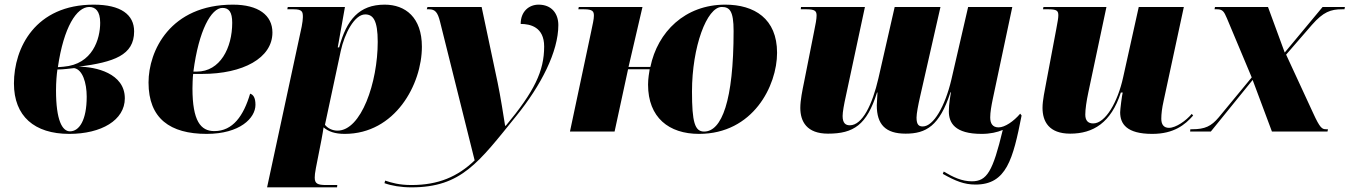

<svg xmlns="http://www.w3.org/2000/svg" viewBox="-20 -566 5806 826"><path d="M278 10C416 10 517 -49 517 -143C517 -251 391 -279 319 -279C470 -299 557 -328 557 -431C557 -503 500 -546 383 -546C132 -546 40 -360 40 -207C40 -66 128 10 278 10ZM253 -279 229 -277C254 -450 310 -536 364 -536C390 -536 411 -519 411 -468C411 -399 379 -289 253 -279ZM281 -1C248 -1 221 -48 221 -177C221 -213 224 -247 227 -267C253 -267 279 -271 299 -273C335 -267 353 -210 353 -150C353 -49 321 -1 281 -1Z M869 10C1012 10 1079 -58 1079 -115C1079 -147 1069 -159 1056 -163C1028 -68 982 -2 902 -2C843 -2 808 -46 808 -186C808 -195 809 -236 811 -248H850C1025 -248 1152 -316 1152 -426C1152 -501 1091 -546 982 -546C712 -546 619 -347 619 -211C619 -56 712 10 869 10ZM827 -258H812C835 -436 889 -532 937 -532C965 -532 979 -514 979 -468C979 -360 927 -258 827 -258Z M1278 -452 1129 240H1430L1431 230H1384C1346 230 1334 224 1334 198C1334 188 1335 179 1339 157L1363 35C1367 13 1370 -3 1372 -18C1393 0 1421 10 1463 10C1680 10 1795 -203 1795 -365C1795 -491 1724 -546 1635 -546C1525 -546 1471 -481 1439 -362H1433L1464 -536H1218L1216 -526H1243C1281 -526 1283 -515 1283 -492C1283 -483 1281 -468 1278 -452ZM1432 -4C1410 -4 1390 -14 1378 -29L1446 -347C1462 -421 1505 -504 1551 -504C1585 -504 1605 -479 1605 -386C1605 -211 1534 -4 1432 -4Z M1750 240C1965 240 2039 133 2201 -67C2308 -199 2382 -344 2382 -458C2382 -508 2353 -546 2297 -546C2256 -546 2220 -517 2220 -463C2261 -463 2321 -450 2321 -366C2321 -260 2279 -173 2156 -25H2153C2148 -58 2132 -158 2121 -210L2052 -536H1819L1816 -526H1826C1852 -526 1863 -513 1873 -473L2022 124C1949 194 1866 230 1750 230C1697 230 1664 220 1637 211L1634 222C1664 233 1705 240 1750 240Z M2987 10C3220 10 3323 -197 3323 -339C3323 -486 3225 -546 3100 -546C2927 -546 2809 -429 2778 -278H2684L2744 -536H2470L2468 -526H2493C2531 -526 2535 -516 2535 -498C2535 -484 2530 -462 2523 -429L2432 0H2624L2682 -268H2775C2773 -255 2768 -229 2768 -202C2768 -60 2858 10 2987 10ZM3009 0C2969 0 2957 -41 2957 -172C2957 -365 3021 -536 3085 -536C3119 -536 3136 -519 3136 -433C3136 -132 3085 0 3009 0Z M4203 10C4240 10 4270 3 4294 -7C4251 172 4226 214 4161 214C4118 214 4080 196 4040 172L4036 182C4091 213 4128 228 4177 228C4310 228 4338 119 4375 -69L4369 -77C4341 -44 4303 -18 4276 -18C4250 -18 4240 -35 4240 -61C4240 -83 4245 -111 4251 -140L4335 -536H4145L4073 -224C4046 -109 3996 -22 3950 -22C3934 -22 3923 -28 3923 -60C3923 -77 3930 -114 3938 -149L4026 -536H3829L3759 -229C3733 -116 3690 -27 3636 -27C3619 -27 3605 -35 3605 -67C3605 -84 3611 -117 3619 -153L3701 -536H3426L3425 -526H3450C3488 -526 3493 -517 3493 -499C3493 -485 3489 -462 3482 -429L3439 -212C3432 -178 3423 -135 3423 -102C3423 -43 3451 9 3542 9C3652 9 3709 -28 3753 -168H3755C3755 -167 3752 -114 3752 -113C3752 -30 3790 9 3876 9C3964 9 4022 -24 4069 -169H4071C4069 -158 4062 -119 4062 -87C4062 -38 4087 10 4203 10Z M4937 10C5030 10 5078 -29 5113 -69L5107 -76C5083 -47 5039 -16 5009 -16C4987 -16 4976 -30 4976 -55C4976 -76 4979 -101 4986 -132L5073 -536H4879L4812 -234C4789 -128 4736 -35 4683 -35C4661 -35 4649 -47 4649 -73C4649 -95 4654 -131 4662 -168L4740 -536H4469L4467 -526H4492C4530 -526 4533 -517 4533 -499C4533 -488 4530 -473 4524 -440L4481 -212C4475 -178 4465 -135 4465 -102C4465 -43 4493 9 4584 9C4683 9 4760 -38 4802 -168H4810C4807 -158 4799 -95 4799 -83C4799 -33 4827 10 4937 10Z M5100 0H5189L5369 -222L5452 0H5691L5693 -10H5685C5668 -10 5659 -14 5629 -80L5513 -331L5624 -459C5673 -515 5705 -526 5753 -526H5764L5766 -536H5670L5507 -340L5435 -536H5207L5205 -526H5216C5240 -526 5246 -516 5258 -488L5365 -233L5223 -61C5191 -23 5164 -10 5109 -10H5101Z"/></svg>

Font: Noto Serif Display Black
Style: Italic
Weight: 900
Italic angle: -12°
Designer: Monotype Design Team
Foundry: Monotype Imaging Inc.
Version: Version 2.009